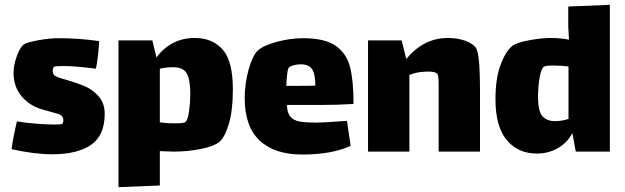

<svg xmlns="http://www.w3.org/2000/svg" viewBox="-20 -627 2583 794"><path d="M196 11Q123 11 28 -10Q30 -30 37.5 -67.5Q45 -105 50 -125Q86 -119 130 -115.5Q174 -112 205 -112Q232 -112 238 -115Q239 -116 240.5 -120.5Q242 -125 242 -130Q242 -150 217 -157Q209 -159 156 -174Q103 -189 69.5 -228.5Q36 -268 36 -327Q36 -358 50 -396Q64 -434 80 -444Q92 -452 138 -460.5Q184 -469 223 -469Q306 -469 390 -457Q390 -439 385 -396.5Q380 -354 376 -343Q291 -354 239 -354Q212 -354 204 -351Q202 -350 200 -345.5Q198 -341 198 -334Q198 -320 207 -314Q216 -307 254 -297Q299 -284 331.5 -270Q364 -256 388.5 -228Q413 -200 413 -156Q413 -67 356.5 -28Q300 11 196 11Z M943 -257Q943 -169 926 -113.5Q909 -58 887 -40Q865 -22 810.5 -11Q756 0 698 0Q681 0 641 -2V140L470 147V-460H610L627 -389Q653 -426 693.5 -448Q734 -470 786 -470Q858 -470 900.5 -422.5Q943 -375 943 -257ZM767 -239Q767 -295 753 -322Q739 -349 697 -349Q667 -349 641 -343V-121L669 -118Q682 -117 706 -117Q740 -117 746 -122Q757 -130 762 -167.5Q767 -205 767 -239Z M1382 -125Q1391 -125 1415 -127L1430 -24Q1353 12 1230 12Q1115 12 1053.5 -46Q992 -104 992 -221Q992 -281 1007.5 -337Q1023 -393 1043 -415Q1064 -437 1121 -453Q1178 -469 1234 -469Q1324 -469 1369 -437Q1414 -405 1428 -348.5Q1442 -292 1442 -197Q1374 -193 1309 -193H1167Q1167 -161 1180.5 -145Q1194 -129 1219 -124.5Q1244 -120 1289 -120Q1314 -120 1382 -125ZM1164 -272H1216Q1263 -272 1284 -273Q1284 -321 1270.5 -341Q1257 -361 1224 -361Q1197 -361 1177 -350Q1171 -347 1168 -324Q1165 -301 1164 -272Z M1965 -242V0H1794V-240V-281Q1794 -313 1789 -321Q1781 -331 1752 -331Q1738 -331 1731 -330Q1703 -329 1673 -317V0H1502V-460H1641L1660 -383Q1732 -470 1832 -470Q1868 -470 1899.5 -460Q1931 -450 1947 -431Q1956 -420 1960.5 -376Q1965 -332 1965 -242Z M2502 -607V0H2361L2347 -77Q2327 -38 2288 -15Q2249 8 2200 8Q2122 8 2075.5 -48Q2029 -104 2029 -216Q2029 -301 2049 -356Q2069 -411 2096 -435Q2113 -450 2165.5 -460Q2218 -470 2259 -470Q2295 -470 2333 -463Q2330 -511 2330 -516V-600ZM2331 -135V-352Q2302 -356 2267 -356Q2237 -356 2229 -351Q2218 -343 2211.5 -305.5Q2205 -268 2205 -227Q2205 -166 2223.5 -146Q2242 -126 2275 -126Q2302 -126 2331 -135Z"/></svg>

Font: Lalezar
Style: Regular
Weight: 400
Designer: Borna Izadpanah
Foundry: Borna Izadpanah
Version: Version 1.004